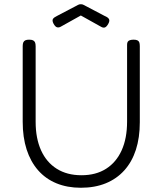

<svg xmlns="http://www.w3.org/2000/svg" viewBox="-20 -874 766 905"><path d="M361 11Q297 11 246 -10Q195 -31 159.5 -71.5Q124 -112 105.5 -169.5Q87 -227 87 -300V-657Q87 -668 90 -674.5Q93 -681 99.5 -684Q106 -687 117 -687Q129 -687 135.5 -684Q142 -681 145 -674.5Q148 -668 148 -656V-300Q148 -222 173.5 -165.5Q199 -109 247.5 -78.5Q296 -48 364 -48Q432 -48 480 -78.5Q528 -109 553.5 -165.5Q579 -222 579 -301V-663Q579 -672 582 -677Q585 -682 592 -684.5Q599 -687 610 -687Q621 -687 627.5 -684Q634 -681 636.5 -674.5Q639 -668 639 -656V-298Q639 -225 620.5 -168Q602 -111 566 -71Q530 -31 478.5 -10Q427 11 361 11ZM361 -854Q365 -854 367.5 -853.5Q370 -853 374 -851L473 -799Q490 -792 494 -783.5Q498 -775 490 -761Q482 -747 474 -744.5Q466 -742 456 -748L361 -801L266 -748Q257 -743 248.5 -745.5Q240 -748 232 -763Q225 -777 229.5 -784.5Q234 -792 249 -799L348 -851Q352 -853 354.5 -853.5Q357 -854 361 -854Z"/></svg>

Font: Fredoka Light
Style: Regular
Weight: 300
Designer: Ben Nathan
Foundry: Milena B. Brandão, Ben Nathan
Version: Version 2.001